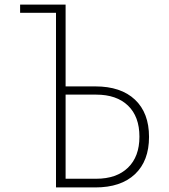

<svg xmlns="http://www.w3.org/2000/svg" viewBox="-20 -820 740 840"><path d="M68 -800H267V-442H397Q509 -442 570.5 -384Q632 -326 632 -221Q632 -116 570.5 -58Q509 0 397 0H225V-764H68ZM267 -38H401Q490 -38 540 -86.5Q590 -135 590 -222Q590 -310 540 -358Q490 -406 401 -406H267Z"/></svg>

Font: Martian Mono Thin
Style: Regular
Weight: 100
Monospace: yes
Designer: Roman Shamin
Foundry: Evil Martians
Version: Version 1.000; ttfautohint (v1.8.4.7-5d5b)